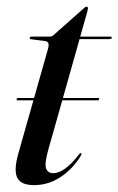

<svg xmlns="http://www.w3.org/2000/svg" viewBox="-20 -543 353 572"><path d="M29.5 -247.5Q30.5 -251 34.5 -251H81.5L123 -397.5Q129 -418.5 115.5 -420.5L73 -426Q68.5 -426.5 68.5 -430Q68.5 -434 74 -434H127.5Q135 -434 139.5 -438.5L230.5 -519Q234 -523 238 -523Q242 -523 242 -518.5Q242 -515.5 240 -508L219 -434H308.5Q313 -434 313 -431Q313 -426.5 305.5 -426.5H217L167.5 -251H272.5Q276.5 -251 275.5 -247.5Q274.5 -244 270.5 -244H165.5L124 -97.5Q112 -54.5 117.5 -40.8Q123 -27 138.5 -27Q172 -27 215 -82.5Q219 -88 221.5 -87Q224.5 -86 220.5 -78.5Q197 -40 160.8 -15.8Q124.5 8.5 81 8.5Q43 8.5 31.8 -12.8Q20.5 -34 34 -83.5L79.5 -244H32.5Q28.5 -244 29.5 -247.5Z"/></svg>

Font: Fraunces 144pt S000
Style: Italic
Weight: 400
Italic angle: -16°
Version: Version 1.000; ttfautohint (v1.8.3)